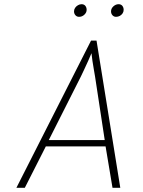

<svg xmlns="http://www.w3.org/2000/svg" viewBox="-20 -893 678 913"><path d="M58 0 413 -700H439L552 0H515L482 -197H198L98 0ZM212 -227H478L432 -529Q430.5 -537.5 426.8 -559.2Q423 -581 419.5 -604Q416 -627 415 -640Q410 -627 399.5 -604Q389 -581 379 -559.5Q369 -538 365 -530ZM532 -813Q521.5 -813 514.8 -820.5Q508 -828 508 -839Q508 -852.5 519.2 -862.8Q530.5 -873 544 -873Q555.5 -873 561.8 -865.2Q568 -857.5 568 -846Q568 -837 563 -829.5Q558 -822 549.8 -817.5Q541.5 -813 532 -813ZM356 -813Q345.5 -813 338.8 -820.5Q332 -828 332 -839Q332 -848 337.2 -855.8Q342.5 -863.5 350.8 -868.2Q359 -873 368 -873Q379.5 -873 385.8 -865.2Q392 -857.5 392 -846Q392 -833.5 381.2 -823.2Q370.5 -813 356 -813Z"/></svg>

Font: Overpass Thin
Style: Italic
Weight: 250
Italic angle: -10°
Designer: Delve Withrington, Dave Bailey, Thomas Jockin
Foundry: Delve Fonts LLC
Version: Version 4.000